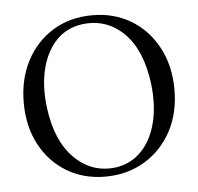

<svg xmlns="http://www.w3.org/2000/svg" viewBox="-40 -481 551 533"><g transform="rotate(-5 235.0 -215.0)"><path d="M236 -439.5Q296.5 -439.5 343.8 -410.8Q391 -382 418 -331Q445 -280 445 -214Q445 -148.5 417.8 -98Q390.5 -47.5 342.5 -18.8Q294.5 10 233 10Q172.5 10 125.5 -18.5Q78.5 -47 51.8 -97.5Q25 -148 25 -214Q25 -279.5 51.8 -330.5Q78.5 -381.5 126 -410.5Q173.5 -439.5 236 -439.5ZM264.5 -13Q306.5 -19 335.5 -48.8Q364.5 -78.5 376.8 -126.5Q389 -174.5 382 -235Q370 -331 321.8 -378.2Q273.5 -425.5 205.5 -417Q161.5 -411 132.8 -380.8Q104 -350.5 92.2 -302.2Q80.5 -254 88 -194.5Q100 -100.5 149 -52.5Q198 -4.5 264.5 -13Z"/></g></svg>

Font: Fraunces 144pt Soft Light
Style: Regular
Weight: 300
Version: Version 1.000;[0bf87f6ff]